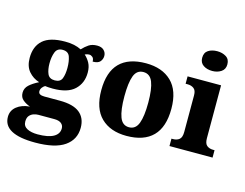

<svg xmlns="http://www.w3.org/2000/svg" viewBox="-135 -984 1825 1429"><g transform="rotate(15 777.5 -270.0)"><path d="M237 234Q-7 234 -7 101Q-7 52 31.5 21Q70 -10 132 -15Q102 -25 77 -45Q52 -65 52 -101Q52 -136 78.5 -160.5Q105 -185 151 -208Q102 -223 69 -261.5Q36 -300 36 -365Q36 -454 90 -502Q144 -550 261 -550Q300 -550 330 -543.5Q360 -537 386 -524Q409 -549 434.5 -566Q460 -583 499 -583Q533 -583 551 -565Q569 -547 569 -522Q569 -497 553 -478Q537 -459 496 -459Q496 -483 484 -493Q472 -503 460 -503Q449 -503 440.5 -500.5Q432 -498 425 -495Q449 -474 465.5 -444Q482 -414 482 -370Q482 -289 428.5 -238.5Q375 -188 261 -188Q250 -188 231 -189Q212 -190 204 -192Q192 -188 181 -174Q170 -160 170 -144Q170 -128 182.5 -121.5Q195 -115 216 -115H335Q439 -115 488.5 -75Q538 -35 538 40Q538 131 464 182.5Q390 234 237 234ZM259 -251Q302 -251 314.5 -283.5Q327 -316 327 -365Q327 -415 314.5 -450.5Q302 -486 258 -486Q217 -486 203 -450Q189 -414 189 -364Q189 -316 203 -283.5Q217 -251 259 -251ZM240 170Q320 170 361.5 147Q403 124 403 81Q403 57 385 42.5Q367 28 331 28H208Q190 28 171.5 34.5Q153 41 140 56.5Q127 72 127 101Q127 137 158.5 153.5Q190 170 240 170Z M881 10Q756 10 684.5 -60Q613 -130 613 -271Q613 -411 681.5 -480.5Q750 -550 884 -550Q1009 -550 1081 -480.5Q1153 -411 1153 -271Q1153 -130 1084 -60Q1015 10 881 10ZM883 -57Q934 -57 954.5 -111.5Q975 -166 975 -271Q975 -376 954 -429Q933 -482 882 -482Q831 -482 811 -429Q791 -376 791 -271Q791 -166 811.5 -111.5Q832 -57 883 -57Z M1373 -622Q1332 -622 1304 -641Q1276 -660 1276 -698Q1276 -738 1304 -756Q1332 -774 1373 -774Q1412 -774 1441 -756Q1470 -738 1470 -698Q1470 -660 1441 -641Q1412 -622 1373 -622ZM1211 0V-57H1223Q1253 -57 1271.5 -72.5Q1290 -88 1290 -130V-412Q1290 -450 1270.5 -464.5Q1251 -479 1223 -479H1207V-536H1465V-128Q1465 -87 1484 -72Q1503 -57 1532 -57H1543V0Z"/></g></svg>

Font: Noto Serif ExtraBold
Style: Regular
Weight: 800
Designer: Monotype Design Team
Foundry: Monotype Imaging Inc.
Version: Version 2.014